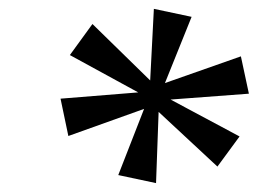

<svg xmlns="http://www.w3.org/2000/svg" viewBox="-20 -785 580 432"><path d="M137.2 -661.1 188 -731 317.9 -604 326.2 -765.1 411.1 -747.1 351.1 -598.1 522 -658.2 540 -574.2 363.8 -561 519 -478 469.2 -410.2 336.9 -533.2 331.1 -373 246.1 -391.1 304.2 -540 133.8 -479 116.2 -563 291 -577.1Z"/></svg>

Font: Droid Serif
Style: Italic
Weight: 400
Italic angle: -12°
Designer: Monotype Design team
Foundry: Monotype Imaging Inc.
Version: Version 1.03